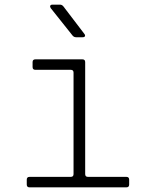

<svg xmlns="http://www.w3.org/2000/svg" viewBox="-20 -805 640 825"><path d="M107 0Q95 0 95 -12V-33Q95 -45 107 -45H284Q296 -45 296 -57V-493Q296 -505 284 -505H132Q120 -505 120 -517V-538Q120 -550 132 -550H334Q346 -550 346 -538V-57Q346 -45 358 -45H523Q535 -45 535 -33V-12Q535 0 523 0ZM307 -645Q298 -645 292 -652L198 -770Q194 -776 196 -780.5Q198 -785 205 -785H238Q246 -785 252 -778L342 -660Q347 -654 345 -649.5Q343 -645 335 -645Z"/></svg>

Font: Pitagon Sans Mono Thin
Style: Regular
Weight: 100
Monospace: yes
Designer: Travis Tran
Foundry: Pitagon
Version: Version 1.001; ttfautohint (v1.8.4.7-5d5b);gftools[0.9.26]